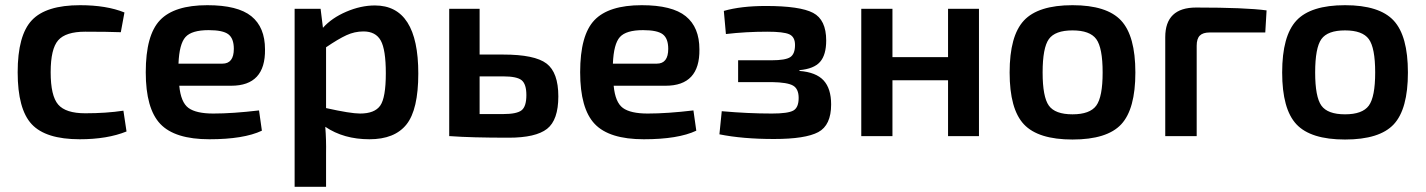

<svg xmlns="http://www.w3.org/2000/svg" viewBox="-20 -524 5487 739"><path d="M455 -98 467 -18Q393 12 287 12Q156 12 102 -46Q48 -104 48 -246Q48 -388 102.5 -446Q157 -504 288 -504Q390 -504 459 -476L445 -400Q395 -402 308 -402Q233 -402 204 -369Q175 -336 175 -246Q175 -155 204 -121.5Q233 -88 308 -88Q389 -88 455 -98Z M870 -194H670Q676 -130 705.5 -108.5Q735 -87 801 -87Q876 -87 977 -99L988 -21Q918 12 786 12Q653 12 597 -47Q541 -106 541 -246Q541 -389 596 -446.5Q651 -504 778 -504Q895 -504 947.5 -461.5Q1000 -419 1000 -334Q1002 -194 870 -194ZM667 -279H836Q880 -279 880 -336Q880 -376 859 -392Q838 -408 783 -408Q718 -408 694 -381.5Q670 -355 667 -279Z M1214 -490 1223 -417Q1257 -455 1313 -479Q1369 -503 1423 -503Q1590 -503 1590 -241Q1590 -102 1544.5 -45Q1499 12 1402 12Q1303 12 1232 -36Q1236 15 1235 66V195H1114V-490ZM1235 -342V-108Q1329 -87 1366 -87Q1422 -87 1443.5 -117.5Q1465 -148 1465 -242Q1465 -333 1445.5 -368Q1426 -403 1379 -403Q1345 -403 1313.5 -388.5Q1282 -374 1235 -342Z M1826 -314H1917Q2038 -314 2083.5 -279.5Q2129 -245 2129 -153Q2129 -62 2085.5 -28Q2042 6 1938 6Q1793 6 1713 0H1709V-490H1826ZM1826 -85H1917Q1969 -85 1987.5 -99.5Q2006 -114 2006 -158Q2006 -200 1988 -215Q1970 -230 1917 -230H1826Z M2542 -194H2342Q2348 -130 2377.5 -108.5Q2407 -87 2473 -87Q2548 -87 2649 -99L2660 -21Q2590 12 2458 12Q2325 12 2269 -47Q2213 -106 2213 -246Q2213 -389 2268 -446.5Q2323 -504 2450 -504Q2567 -504 2619.5 -461.5Q2672 -419 2672 -334Q2674 -194 2542 -194ZM2339 -279H2508Q2552 -279 2552 -336Q2552 -376 2531 -392Q2510 -408 2455 -408Q2390 -408 2366 -381.5Q2342 -355 2339 -279Z M2774 -393 2766 -482Q2832 -501 2928 -501Q3059 -501 3109.5 -474.5Q3160 -448 3160 -368Q3160 -313 3136.5 -286Q3113 -259 3057 -254V-251Q3121 -246 3150 -214.5Q3179 -183 3179 -122Q3179 -42 3129.5 -15.5Q3080 11 2959 11Q2838 11 2749 -7L2758 -96Q2859 -87 2951 -87Q3013 -87 3033.5 -98.5Q3054 -110 3054 -147Q3054 -182 3032.5 -194.5Q3011 -207 2951 -208H2821V-292H2950Q3003 -292 3021.5 -304Q3040 -316 3040 -351Q3040 -382 3018 -392Q2996 -402 2933 -402Q2851 -402 2774 -393Z M3748 -490V0H3629V-215H3415V0H3295V-490H3415V-304H3629V-490Z M4108 13Q3976 13 3921 -45.5Q3866 -104 3866 -245Q3866 -386 3921 -445Q3976 -504 4108 -504Q4240 -504 4295 -445Q4350 -386 4350 -245Q4350 -104 4295.5 -45.5Q4241 13 4108 13ZM3993 -245Q3993 -151 4017 -117.5Q4041 -84 4108 -84Q4175 -84 4199.5 -117.5Q4224 -151 4224 -245Q4224 -340 4199.5 -373.5Q4175 -407 4108 -407Q4041 -407 4017 -373.5Q3993 -340 3993 -245Z M4465 0V-381Q4465 -495 4584 -495Q4774 -495 4855 -484L4850 -399H4636Q4610 -399 4598 -387Q4586 -375 4586 -348V0Z M5157 13Q5025 13 4970 -45.5Q4915 -104 4915 -245Q4915 -386 4970 -445Q5025 -504 5157 -504Q5289 -504 5344 -445Q5399 -386 5399 -245Q5399 -104 5344.5 -45.5Q5290 13 5157 13ZM5042 -245Q5042 -151 5066 -117.5Q5090 -84 5157 -84Q5224 -84 5248.5 -117.5Q5273 -151 5273 -245Q5273 -340 5248.5 -373.5Q5224 -407 5157 -407Q5090 -407 5066 -373.5Q5042 -340 5042 -245Z"/></svg>

Font: Exo 2.0 Semi Bold
Style: Regular
Weight: 600
Designer: Natanael Gama
Version: Version 1.001;PS 001.001;hotconv 1.0.70;makeotf.lib2.5.58329